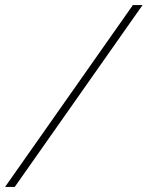

<svg xmlns="http://www.w3.org/2000/svg" viewBox="-57 -735 580 755"><path d="M-37 0 465.5 -715H503.5L1 0Z"/></svg>

Font: Newsreader 72pt Medium
Style: Italic
Weight: 500
Italic angle: -17°
Designer: Hugues Gentile
Foundry: Production Type
Version: Version 1.003; ttfautohint (v1.8.3)